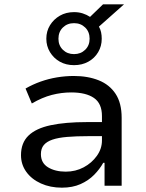

<svg xmlns="http://www.w3.org/2000/svg" viewBox="-20 -858 676 887"><path d="M266 9Q212 9 169 -10.5Q126 -30 101.5 -64Q77 -98 77 -141Q77 -198 111.5 -231.5Q146 -265 214 -279.5Q282 -294 382 -294H466V-229H388Q332 -229 290.5 -225.5Q249 -222 222.5 -213Q196 -204 182.5 -188Q169 -172 169 -146Q169 -105 202 -85Q235 -65 284 -65Q329 -65 366.5 -85Q404 -105 427.5 -138Q451 -171 451 -209V-322Q451 -380 414 -405.5Q377 -431 309 -431Q264 -431 219.5 -419.5Q175 -408 127 -380L98 -449Q131 -468 167.5 -481Q204 -494 243 -500.5Q282 -507 321 -507Q386 -507 436 -487Q486 -467 514 -424.5Q542 -382 542 -314V0H463V-106H457Q441 -77 415 -50.5Q389 -24 352 -7.5Q315 9 266 9ZM322 -557Q285 -557 256.5 -573Q228 -589 211 -617Q194 -645 194 -679Q194 -714 211 -741.5Q228 -769 256.5 -785.5Q285 -802 322 -802Q344 -802 362.5 -796Q381 -790 396 -780L456 -838H553L437 -735Q444 -723 447 -709Q450 -695 450 -679Q450 -645 433.5 -617Q417 -589 388 -573Q359 -557 322 -557ZM322 -608Q353 -608 373.5 -628Q394 -648 394 -679Q394 -711 373.5 -731Q353 -751 322 -751Q291 -751 270.5 -731Q250 -711 250 -679Q250 -648 270.5 -628Q291 -608 322 -608Z"/></svg>

Font: Nunito Sans 6pt
Style: Regular
Weight: 400
Version: Version 3.101;gftools[0.9.27]